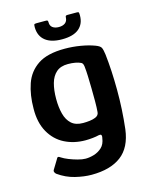

<svg xmlns="http://www.w3.org/2000/svg" viewBox="-115 -703 711 908"><g transform="rotate(-15 241.0 -249.0)"><path d="M35 -242Q35 -309 53.5 -362.5Q72 -416 118.5 -447Q165 -478 250 -478Q289 -478 327.5 -471.5Q366 -465 395 -454Q417 -446 422 -435.5Q427 -425 430 -401Q439 -322 439.5 -226.5Q440 -131 429 -36Q418 51 365 91Q312 131 220 131Q183 131 140 120.5Q97 110 59 83Q54 79 51.5 73Q49 67 53 61Q57 55 65.5 40.5Q74 26 78 20Q83 9 87.5 8.5Q92 8 100 14Q112 22 132 30Q152 38 174 44Q196 50 212 50Q232 50 253.5 43.5Q275 37 292 21.5Q309 6 313 -24Q313 -25 313.5 -26.5Q314 -28 314 -29Q315 -36 312 -39.5Q309 -43 299 -41Q288 -38 269.5 -36Q251 -34 234 -34Q178 -34 132.5 -57Q87 -80 60.5 -127Q34 -174 35 -242ZM150 -259Q150 -218 158.5 -185.5Q167 -153 187.5 -134.5Q208 -116 244 -116Q261 -116 277 -118Q293 -120 305 -125Q322 -132 323 -148Q325 -170 325 -201Q325 -232 324.5 -264.5Q324 -297 323 -324.5Q322 -352 320 -368Q320 -374 317.5 -382Q315 -390 308 -393Q298 -398 282 -401Q266 -404 246 -404Q210 -404 189 -385.5Q168 -367 159 -334.5Q150 -302 150 -259ZM251 -524Q198 -524 169.5 -546.5Q141 -569 140 -611Q140 -623 141.5 -626Q143 -629 153 -629H196Q204 -629 206.5 -627.5Q209 -626 209 -618Q209 -601 220.5 -592.5Q232 -584 251 -584Q270 -584 281.5 -592.5Q293 -601 294 -618Q294 -625 296.5 -627Q299 -629 304 -629H351Q358 -629 359.5 -626Q361 -623 361 -611Q361 -570 333.5 -547Q306 -524 251 -524Z"/></g></svg>

Font: Glory SemiBold
Style: Regular
Weight: 600
Designer: Robert Leuschke
Foundry: Robert Leuschke
Version: Version 1.011